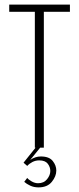

<svg xmlns="http://www.w3.org/2000/svg" viewBox="-20 -640 343 832"><path d="M131 -589H20V-620H283V-589H170V0H131ZM147 172Q127 172 111 164.5Q95 157 85 148L98 131Q103 138 117 146Q131 154 145 154Q170 154 184 136.5Q198 119 198 101Q198 84 187 69.5Q176 55 150 55Q134 55 120.5 62Q107 69 98 79L82 65L134 0H154L111 53Q133 38 157 38Q193 38 208.5 57.5Q224 77 224 99Q224 124 204.5 148Q185 172 147 172Z"/></svg>

Font: Smooch Sans Thin Light
Style: Regular
Weight: 300
Version: Version 1.010